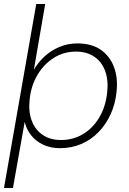

<svg xmlns="http://www.w3.org/2000/svg" viewBox="-30 -732 650 964"><path d="M-10 212 152 -712H197L140 -382Q161 -418 193 -448Q225 -478 267.5 -496Q310 -514 359 -514Q430 -514 476 -482Q522 -450 542.5 -395Q563 -340 555 -270Q549 -210 525.5 -158.5Q502 -107 464.5 -68.5Q427 -30 378 -9Q329 12 271 12Q225 12 188 -5Q151 -22 127 -52Q103 -82 94 -120L35 212ZM276 -29Q337 -29 386.5 -58.5Q436 -88 468 -141.5Q500 -195 508 -266Q515 -329 498 -375.5Q481 -422 443 -447.5Q405 -473 351 -473Q291 -473 241 -442Q191 -411 158.5 -356.5Q126 -302 119 -234Q112 -173 129 -127Q146 -81 184 -55Q222 -29 276 -29Z"/></svg>

Font: DM Sans 16pt ExtraLight
Style: Italic
Weight: 250
Italic angle: -10°
Version: Version 4.004;gftools[0.9.30]